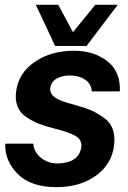

<svg xmlns="http://www.w3.org/2000/svg" viewBox="-20 -770 531 798"><path d="M128.9 -750H222.2L283.2 -636.2L376 -750H469.2L339.8 -579.1H209ZM214.8 7.8Q107.9 7.8 53.5 -47.1Q-1 -102.1 2 -172.9H118.2Q121.1 -136.7 152.1 -112.8Q183.1 -88.9 225.1 -90.8Q308.1 -94.7 317.9 -158.2Q321.8 -189 293.5 -205.1Q265.1 -221.2 206.1 -235.8Q168 -245.6 143.6 -254.9Q119.1 -264.2 92 -281.5Q64.9 -298.8 53.5 -325.9Q42 -353 46.9 -389.2Q56.6 -466.3 124.3 -512.7Q191.9 -559.1 288.1 -559.1Q370.1 -559.1 426 -515.6Q481.9 -472.2 478 -390.1H361.8Q358.9 -420.9 335.9 -437.5Q313 -454.1 278.8 -456.1Q242.7 -458 217.8 -444.6Q192.9 -431.2 189 -404.8Q184.1 -369.6 237.8 -350.1Q250 -345.2 300.8 -331.1Q336.9 -321.3 361.6 -310.1Q386.2 -298.8 412.1 -280.5Q438 -262.2 448.5 -233.2Q459 -204.1 454.1 -165Q444.3 -86.9 378.2 -39.6Q312 7.8 214.8 7.8Z"/></svg>

Font: Oakes Grotesk
Style: SemiBold Italic
Weight: 600
Designer: Samuel Oakes
Foundry: Samuel Oakes
Version: Version 1.0 | wf-rip DC20170320